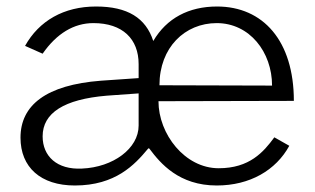

<svg xmlns="http://www.w3.org/2000/svg" viewBox="-20 -560 969 590"><path d="M467 -249 883 -250C883 -435 788 -540 647 -540C560 -540 492 -504 451 -434C428 -505 372 -540 275 -540C176 -540 100 -496 57 -419L111 -395C154 -457 207 -489 267 -489C357 -489 406 -440 406 -363V-320L290 -312C122 -299 43 -237 43 -137C43 -46 105 10 210 10C335 10 394 -54 434 -102C436 -105 438 -105 440 -102C473 -58 530 10 646 10C748 10 828 -37 869 -112L823 -138C790 -93 747 -43 652 -43C548 -43 467 -148 467 -249ZM646 -489C747 -489 816 -400 816 -297L470 -298C470 -414 548 -489 646 -489ZM406 -273V-174C406 -104 328 -46 232 -42C155 -38 111 -80 111 -141C111 -213 177 -255 308 -266Z"/></svg>

Font: 18Franklin Light
Style: Regular
Weight: 300
Designer: Pablo Impallari, Rodrigo Fuenzalida (Modified by Dan O. Williams)
Version: Version 0.025;PS 000.025;hotconv 1.0.88;makeotf.lib2.5.64775